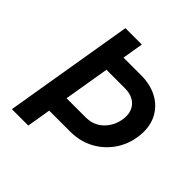

<svg xmlns="http://www.w3.org/2000/svg" viewBox="-188 -840 977 977"><g transform="rotate(45 301.0 -351.0)"><path d="M174 -130 192 -237H341Q380 -237 409.5 -254.5Q439 -272 457.5 -301.5Q476 -331 481 -367Q488 -419 459.5 -451Q431 -483 375 -483H232L250 -588H389Q455 -588 505 -561Q555 -534 580.5 -485Q606 -436 600 -372Q594 -303 558 -248Q522 -193 464.5 -161.5Q407 -130 335 -130ZM45 -1 162 -701H280L163 -1Z"/></g></svg>

Font: Figtree Light SemiBold
Style: Italic
Weight: 600
Italic angle: -9.5°
Version: Version 2.001;gftools[0.9.30]